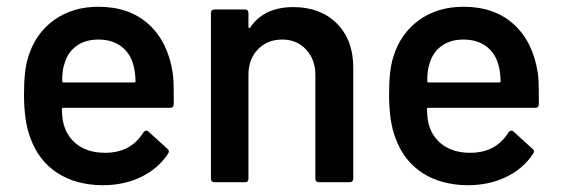

<svg xmlns="http://www.w3.org/2000/svg" viewBox="-20 -539 1660 568"><path d="M71 -128Q51 -177 51 -260Q51 -330 63 -369Q84 -439 139 -479Q194 -519 271 -519Q363 -519 420 -467Q477 -415 491 -323Q494 -305 494 -253V-231Q494 -220 483 -220H168Q163 -220 163 -216Q164 -181 171 -163Q183 -128 214 -107.5Q245 -87 291 -87Q367 -87 404 -147Q412 -157 420 -149L475 -99Q479 -96 479.5 -92Q480 -88 477 -84Q448 -40 397.5 -15.5Q347 9 283 9Q204 8 149.5 -27.5Q95 -63 71 -128ZM168 -295H377Q381 -295 381 -299Q380 -328 375 -345Q366 -381 339 -401.5Q312 -422 271 -422Q232 -422 205.5 -402.5Q179 -383 170 -348Q164 -332 164 -300Q164 -295 168 -295Z M604 -11V-500Q604 -511 615 -511H705Q715 -511 715 -500V-459Q715 -457 717 -456Q719 -455 720 -457Q760 -518 848 -518Q928 -518 976.5 -469.5Q1025 -421 1025 -340V-11Q1025 0 1014 0H924Q913 0 913 -11V-317Q913 -363 885.5 -392.5Q858 -422 815 -422Q771 -422 743 -393Q715 -364 715 -318V-11Q715 0 705 0H615Q604 0 604 -11Z M1151 -128Q1131 -177 1131 -260Q1131 -330 1143 -369Q1164 -439 1219 -479Q1274 -519 1351 -519Q1443 -519 1500 -467Q1557 -415 1571 -323Q1574 -305 1574 -253V-231Q1574 -220 1563 -220H1248Q1243 -220 1243 -216Q1244 -181 1251 -163Q1263 -128 1294 -107.5Q1325 -87 1371 -87Q1447 -87 1484 -147Q1492 -157 1500 -149L1555 -99Q1559 -96 1559.5 -92Q1560 -88 1557 -84Q1528 -40 1477.5 -15.5Q1427 9 1363 9Q1284 8 1229.5 -27.5Q1175 -63 1151 -128ZM1248 -295H1457Q1461 -295 1461 -299Q1460 -328 1455 -345Q1446 -381 1419 -401.5Q1392 -422 1351 -422Q1312 -422 1285.5 -402.5Q1259 -383 1250 -348Q1244 -332 1244 -300Q1244 -295 1248 -295Z"/></svg>

Font: Barlow GEO Semi Bold
Style: Regular
Weight: 600
Designer: Jeremy Tribby
Foundry: Tribby Type
Version: Version 1.408